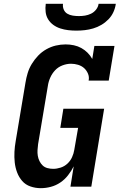

<svg xmlns="http://www.w3.org/2000/svg" viewBox="-20 -975 640 1003"><path d="M193 8Q165 8 139 -1Q113 -10 96 -29.5Q79 -49 69.5 -74Q60 -99 57 -126.5Q54 -154 55.5 -182Q57 -210 62 -238L113 -543Q117 -568 124.5 -593Q132 -618 146 -641Q160 -664 179 -684Q198 -704 222 -717.5Q246 -731 271.5 -737Q297 -743 323 -743Q345 -743 366 -738.5Q387 -734 405 -724Q423 -714 437.5 -699.5Q452 -685 462 -667L473 -735H578L548 -554H443Q447 -573 439.5 -590.5Q432 -608 419 -619.5Q406 -631 388 -636.5Q370 -642 351 -642Q329 -642 306.5 -633.5Q284 -625 268 -608Q252 -591 242.5 -569.5Q233 -548 230 -526L179 -222Q177 -206 176 -191Q175 -176 177.5 -161Q180 -146 186.5 -133Q193 -120 203 -110.5Q213 -101 227.5 -97Q242 -93 258 -93Q277 -93 297 -99.5Q317 -106 332.5 -120.5Q348 -135 356.5 -154Q365 -173 368 -192L388 -307H295L311 -407H524L457 0H348L365 -106Q353 -82 335.5 -59.5Q318 -37 295 -21.5Q272 -6 245.5 1Q219 8 193 8ZM379 -815Q357 -815 336 -817.5Q315 -820 295 -826.5Q275 -833 258.5 -845Q242 -857 231.5 -874Q221 -891 218.5 -912Q216 -933 219 -955H309Q307 -939 313 -925Q319 -911 331.5 -903.5Q344 -896 360 -893.5Q376 -891 392 -891Q408 -891 424 -893.5Q440 -896 455.5 -903.5Q471 -911 482 -925Q493 -939 495 -955H585Q582 -933 572.5 -912Q563 -891 546.5 -874Q530 -857 509.5 -845Q489 -833 467 -826.5Q445 -820 423 -817.5Q401 -815 379 -815Z"/></svg>

Font: Iosevka Etoile
Style: Bold Italic
Weight: 700
Italic angle: -9°
Designer: Belleve Invis
Foundry: Belleve Invis
Version: Version 28.1.0; ttfautohint (v1.8.4)